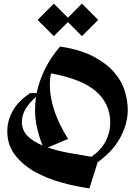

<svg xmlns="http://www.w3.org/2000/svg" viewBox="-20 -1018 745 1052"><path d="M20 -298Q20 -357 50 -411Q80 -465 146 -508H181Q194 -574 226.5 -639.5Q259 -705 309 -763Q422 -746 494.5 -707Q567 -668 608 -619Q649 -570 664.5 -516.5Q680 -463 680 -417Q680 -341 639.5 -265Q599 -189 515 -129L470 14Q396 4 316.5 -18Q237 -40 171.5 -76.5Q106 -113 63 -168Q20 -223 20 -298ZM353 -257 242 -210Q293 -192 355.5 -180.5Q418 -169 481 -159Q534 -196 559 -244Q584 -292 584 -346Q584 -449 506.5 -517Q429 -585 260 -616Q256 -601 254.5 -586Q253 -571 253 -555Q253 -487 277.5 -412.5Q302 -338 353 -257ZM100 -350Q100 -304 131 -273Q162 -242 213 -221Q194 -269 183 -318Q172 -367 172 -416Q172 -434 173.5 -451.5Q175 -469 177 -487Q137 -451 118.5 -418.5Q100 -386 100 -350ZM186 -909 275 -998 352 -921 429 -998 518 -909 429 -820 352 -897 275 -820Z"/></svg>

Font: Trickster
Style: Regular
Weight: 400
Designer: Jean-Baptiste Morizot
Foundry: Jean-Baptiste Morizot
Version: Version 2.000;PS 2.0;hotconv 1.0.88;makeotf.lib2.5.647800